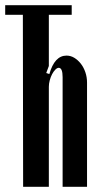

<svg xmlns="http://www.w3.org/2000/svg" viewBox="-24 -719 382 739"><path d="M252 -662H164V-465L154 -438L166 -434Q186 -505 232 -505Q248 -505 262 -496.5Q276 -488 287 -474Q298 -460 304.5 -441Q311 -422 311 -401V0H217V-422Q217 -458 202 -458Q196 -458 189 -451Q182 -444 176.5 -433.5Q171 -423 167.5 -410Q164 -397 164 -385V0H65L64 -662H-4V-699H252Z"/></svg>

Font: Moniqa ExtBd Cond Paragraph
Style: Regular
Weight: 800
Width: 3
Designer: Rajesh Rajput
Foundry: Rajesh Rajput
Version: Version 1.000